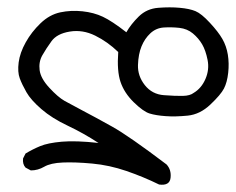

<svg xmlns="http://www.w3.org/2000/svg" viewBox="-20 -232 654 532"><path d="M420.9 279.3Q377 257.8 330.1 241.7Q283.2 225.6 235.4 221.2Q187.5 216.8 153.8 218.3Q120.1 219.7 102.5 230Q85 240.2 65.4 240.2L50.8 232.4Q42 222.7 43.9 207L50.8 193.4Q70.3 181.6 91.3 172.9Q112.3 164.1 151.4 160.6Q190.4 157.2 252.9 164.1Q210.9 136.7 167.5 116.2Q124 95.7 94.7 70.3Q65.4 44.9 53.2 23.4Q41 2 34.7 -15.1Q28.3 -32.2 31.7 -59.1Q35.2 -85.9 51.3 -114.7Q67.4 -143.6 92.3 -167.5Q117.2 -191.4 147 -197.8Q176.8 -204.1 208.5 -200.7Q240.2 -197.3 265.1 -185.5Q290 -173.8 330.1 -142.6Q342.8 -165 364.7 -186.5Q386.7 -208 418.9 -210.4Q451.2 -212.9 478 -210.4Q504.9 -208 521.5 -201.2Q538.1 -194.3 561.5 -168.9Q585 -143.6 596.2 -124Q607.4 -104.5 611.3 -80.6Q615.2 -56.6 612.3 -30.3Q609.4 -3.9 600.6 13.2Q591.8 30.3 563 57.6Q534.2 85 500 88.4Q465.8 91.8 439 89.8Q412.1 87.9 394.5 82.5Q377 77.1 350.6 51.3Q324.2 25.4 314 -4.9Q303.7 -35.2 307.6 -87.9Q278.3 -116.2 243.7 -133.3Q209 -150.4 173.3 -144.5Q137.7 -138.7 122.6 -117.7Q107.4 -96.7 97.2 -78.6Q86.9 -60.5 89.8 -37.6Q92.8 -14.6 116.7 11.2Q140.6 37.1 158.7 47.4Q176.8 57.6 210.4 75.2Q244.1 92.8 290.5 118.7Q336.9 144.5 441.4 223.6Q455.1 238.3 452.6 260.7Q450.2 283.2 420.9 279.3ZM516.6 25.4Q538.1 12.7 549.3 -13.2Q560.5 -39.1 555.2 -65.9Q549.8 -92.8 540 -109.4Q530.3 -126 514.6 -139.2Q499 -152.3 477.1 -154.8Q455.1 -157.2 433.6 -155.8Q412.1 -154.3 396.5 -139.6Q380.9 -125 372.1 -103.5Q363.3 -82 362.3 -51.8Q361.3 -21.5 381.3 3.9Q401.4 29.3 434.1 31.7Q466.8 34.2 486.8 33.7Q506.8 33.2 516.6 25.4Z"/></svg>

Font: NaikaiFont
Style: Regular
Weight: 400
Version: Version 1.67